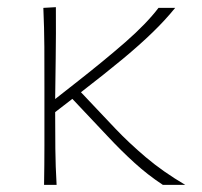

<svg xmlns="http://www.w3.org/2000/svg" viewBox="-20 -516 563 536"><path d="M103 0Q104 -56.5 104 -108.5Q104 -160.5 104 -221V-271Q104 -332 103.8 -385Q103.5 -438 101 -494L136 -496Q136.5 -419.5 135.5 -353.8Q134.5 -288 134 -239.5L190 -283.5Q270.5 -346.5 329.8 -398.2Q389 -450 422.5 -494H469Q441.5 -460 406.2 -425.8Q371 -391.5 322.5 -351.2Q274 -311 206 -258.5L302 -157Q339.5 -117.5 387.2 -77Q435 -36.5 497 0H434.5Q392 -28 354.8 -62Q317.5 -96 282 -134L182 -240L134 -203Q134 -148.5 134.5 -100.2Q135 -52 138 0Z"/></svg>

Font: Commissioner Flair Thin
Style: Regular
Weight: 100
Designer: Kostas Bartsokas
Foundry: Kostas Bartsokas
Version: Version 1.000; ttfautohint (v1.8.3)